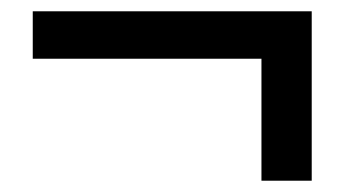

<svg xmlns="http://www.w3.org/2000/svg" viewBox="-20 -433 610 340"><path d="M443 -113V-329H38V-413H532V-113Z"/></svg>

Font: Source Han Sans SC Medium
Style: Regular
Weight: 500
Designer: Ryoko NISHIZUKA 西塚涼子 (kana, bopomofo & ideographs); Paul D. Hunt (Latin, Greek & Cyrillic); Sandoll Communications 산돌커뮤니
Foundry: Adobe
Version: Version 2.004;hotconv 1.0.118;makeotfexe 2.5.65603